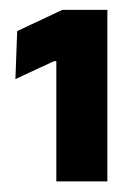

<svg xmlns="http://www.w3.org/2000/svg" viewBox="-20 -722 263 380"><path d="M192.5 -363H91.5V-601H87L10.5 -565.5L14 -660.5L103.5 -702.5H192.5Z"/></svg>

Font: Anek Malayalam
Style: Bold
Weight: 700
Version: Version 1.003